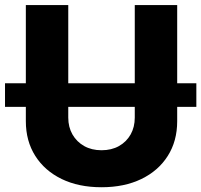

<svg xmlns="http://www.w3.org/2000/svg" viewBox="-31 -748 815 778"><path d="M764.6 -410.6V-314.9H-10.7V-410.6ZM380.4 10.7Q287.6 10.7 218.8 -22.7Q149.9 -56.2 111.8 -116.5Q73.7 -176.8 73.7 -256.8V-727.5H245.6V-271.5Q245.6 -232.9 262.7 -203.1Q279.8 -173.3 310.1 -156.2Q340.3 -139.2 380.4 -139.2Q420.9 -139.2 451.2 -156.2Q481.4 -173.3 498.3 -203.1Q515.1 -232.9 515.1 -271.5V-727.5H687V-256.8Q687 -176.3 648.7 -116Q610.4 -55.7 541.5 -22.5Q472.7 10.7 380.4 10.7Z"/></svg>

Font: Inter 24pt ExtraBold
Style: Regular
Weight: 800
Designer: Rasmus Andersson
Foundry: rsms
Version: Version 4.001;git-66647c0bb